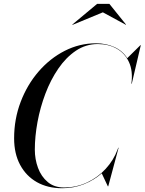

<svg xmlns="http://www.w3.org/2000/svg" viewBox="-20 -990 768 1020"><path d="M526.5 -924.5 365.5 -858 364 -859.5 496 -969.5H561L649.5 -859.5L649 -858ZM310 10Q233.5 10 176.2 -22.2Q119 -54.5 87 -114Q55 -173.5 55 -255Q55 -357.5 89.8 -448.8Q124.5 -540 185 -610Q245.5 -680 324 -720Q402.5 -760 490 -760Q543.5 -760 587.2 -740.2Q631 -720.5 656 -681L726 -750H728L680 -545H678Q687 -613.5 665 -660.5Q643 -707.5 599.5 -731.8Q556 -756 500 -756Q436 -756 383.2 -720.5Q330.5 -685 289.8 -625.5Q249 -566 221.2 -492.5Q193.5 -419 179.2 -341.8Q165 -264.5 165 -195Q165 -144 182 -98Q199 -52 233.5 -23Q268 6 320 6Q385 6 442 -20.5Q499 -47 541.2 -92.8Q583.5 -138.5 604.5 -195.5L608 -205H610L555 0H553L520.5 -69Q479 -32.5 425.2 -11.2Q371.5 10 310 10Z"/></svg>

Font: Bodoni* 96pt
Style: Italic
Weight: 400
Italic angle: -13°
Version: Version 2.3